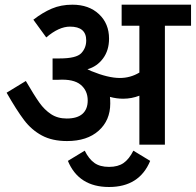

<svg xmlns="http://www.w3.org/2000/svg" viewBox="-20 -602 815 799"><path d="M7.5 0ZM666.2 -495V0H560V-203.8Q527.5 -191.2 492.5 -191.2Q465 -191.2 437.5 -198.8Q438.8 -190 438.8 -171.2Q438.8 -101.2 390.6 -58.1Q342.5 -15 258.8 -15Q197.5 -15 154.4 -38.1Q111.2 -61.2 80 -102.5Q48.8 -143.8 7.5 -216.2L87.5 -265Q122.5 -205 143.8 -175Q165 -145 192.5 -126.9Q220 -108.8 257.5 -108.8Q301.2 -108.8 323.1 -128.1Q345 -147.5 345 -183.8Q345 -225 315.6 -249.4Q286.2 -273.8 222.5 -270H198.8V-358.8H227.5Q297.5 -358.8 318.1 -380.6Q338.8 -402.5 338.8 -433.8Q338.8 -491.2 271.2 -491.2Q225 -491.2 172.5 -446.2L118.8 -520Q157.5 -550 195.6 -566.2Q233.8 -582.5 281.2 -582.5Q350 -582.5 391.9 -543.1Q433.8 -503.8 433.8 -441.2Q433.8 -392.5 408.8 -358.8Q383.8 -325 343.8 -313.8L360 -306.2Q430 -277.5 478.8 -277.5Q522.5 -277.5 560 -300V-495H486.2V-582.5H775V-495ZM262.5 67.5 332.5 25Q350 60 373.1 76.2Q396.2 92.5 433.8 92.5Q471.2 92.5 494.4 76.2Q517.5 60 535 25L605 67.5Q560 176.2 433.8 176.2Q307.5 176.2 262.5 67.5Z"/></svg>

Font: Cambay
Style: Bold
Weight: 700
Designer: Pooja Saxena
Foundry: Pooja Saxena
Version: Version 1.096;PS 001.096;hotconv 1.0.70;makeotf.lib2.5.58329